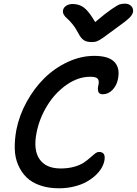

<svg xmlns="http://www.w3.org/2000/svg" viewBox="-20 -1015 745 1045"><path d="M660.2 -995.1Q681.6 -995.1 694.1 -982.2Q706.5 -969.2 704.1 -950.2Q701.7 -935.1 683.8 -917.5Q666 -899.9 603 -855Q588.4 -844.7 567.9 -829.3Q547.4 -814 539.8 -808.6Q532.2 -803.2 520 -796.4Q507.8 -789.6 498.8 -787.8Q489.7 -786.1 478 -786.1Q451.7 -786.1 435.8 -796.6Q419.9 -807.1 405.8 -835Q391.6 -862.8 373.8 -884.3Q356 -905.8 344.7 -915Q333.5 -924.3 327.1 -935.5Q320.8 -946.8 323.2 -960Q326.2 -974.6 340.8 -983.9Q355.5 -993.2 375 -993.2Q411.6 -993.2 437.7 -973.1Q463.9 -953.1 498 -895Q552.7 -941.4 586.2 -964.4Q619.6 -987.3 631.8 -991.2Q644 -995.1 660.2 -995.1ZM300.8 9.8Q243.2 9.8 197.8 -6.1Q152.3 -22 123.8 -50.3Q95.2 -78.6 78.4 -118.2Q61.5 -157.7 60.3 -205.3Q59.1 -252.9 68.8 -307.1Q84.5 -386.7 125 -460.4Q165.5 -534.2 221.4 -589.4Q277.3 -644.5 348.6 -677.7Q419.9 -710.9 493.2 -710.9Q570.8 -710.9 602.5 -678Q634.3 -645 622.1 -585Q615.7 -550.8 592.8 -526.4Q569.8 -502 539.1 -502Q519 -502 514.6 -517.6Q510.3 -533.2 516.1 -554.2Q520.5 -575.2 512 -586.2Q503.4 -597.2 471.2 -597.2Q404.8 -597.2 342 -553.2Q279.3 -509.3 236.8 -439.9Q194.3 -370.6 179.2 -293.9Q160.2 -199.2 195.1 -148.7Q230 -98.1 310.1 -98.1Q351.1 -98.1 383.8 -107.4Q416.5 -116.7 436 -129.9Q455.6 -143.1 470 -156.2Q484.4 -169.4 496.6 -178.7Q508.8 -188 519 -188Q557.6 -188 547.9 -139.2Q543.9 -119.6 532 -99.4Q520 -79.1 498.8 -59.6Q477.5 -40 449.7 -24.7Q421.9 -9.3 383.1 0.2Q344.2 9.8 300.8 9.8Z"/></svg>

Font: Shantell Sans Normal
Style: Italic
Weight: 500
Italic angle: -11.31°
Designer: Stephen Nixon, Anya Danilova, Shantell Martin
Foundry: Arrow Type
Version: Version 1.006;[559af2be0]